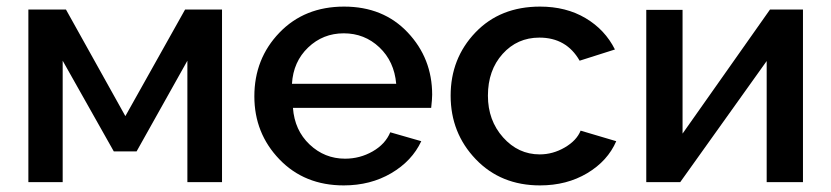

<svg xmlns="http://www.w3.org/2000/svg" viewBox="-20 -552 2519 582"><path d="M66 0V-523H180L360 -200L541 -523H653V0H548V-368L394 -93H325L170 -368V0Z M1022 10Q903 10 827 -69Q751 -148 751 -260Q751 -374 827 -453Q903 -532 1023 -532Q1142 -532 1216 -453.5Q1290 -375 1290 -265Q1290 -252 1287 -225H868Q873 -157 918.5 -114Q964 -71 1026 -71Q1071 -71 1109.5 -93Q1148 -115 1163 -151L1257 -124Q1229 -64 1166 -27Q1103 10 1022 10ZM865 -298H1181Q1175 -366 1130 -408.5Q1085 -451 1022 -451Q959 -451 914 -408Q869 -365 865 -298Z M1617 10Q1498 10 1422 -69.5Q1346 -149 1346 -262Q1346 -375 1421 -453.5Q1496 -532 1617 -532Q1696 -532 1755 -497Q1814 -462 1844 -402L1737 -368Q1697 -438 1615 -438Q1548 -438 1503.5 -388.5Q1459 -339 1459 -262Q1459 -187 1505 -135.5Q1551 -84 1616 -84Q1656 -84 1692 -105Q1728 -126 1740 -156L1848 -124Q1822 -64 1760 -27Q1698 10 1617 10Z M1939 0V-522H2049V-147L2314 -523H2414V0H2304V-367L2042 0Z"/></svg>

Font: Raleway-v4020 SemiBold
Style: Regular
Weight: 600
Designer: Matt McInerney, Pablo Impallari, Rodrigo Fuenzalida
Foundry: Matt McInerney, Pablo Impallari, Rodrigo Fuenzalida
Version: Version 4.020;PS 004.020;hotconv 1.0.88;makeotf.lib2.5.64775